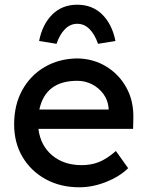

<svg xmlns="http://www.w3.org/2000/svg" viewBox="-20 -785 626 815"><path d="M317 10Q236 10 173.5 -24.5Q111 -59 75.5 -119Q40 -179 40 -257Q40 -340 74.5 -402.5Q109 -465 169.5 -500.5Q230 -536 308 -537Q376 -536 430.5 -503Q485 -470 516.5 -413Q548 -356 546 -282L545 -238H143Q152 -167 201.5 -125.5Q251 -84 327 -84Q366 -84 399.5 -97Q433 -110 472 -144L524 -71Q487 -35 430 -12.5Q373 10 317 10ZM308 -442Q173 -442 147 -320H441V-327Q438 -360 419 -386Q400 -412 371 -427Q342 -442 308 -442ZM220 -599 146 -611Q160 -682 202 -723.5Q244 -765 308 -765Q372 -765 414 -723.5Q456 -682 470 -611L396 -599Q383 -638 360.5 -661Q338 -684 308 -684Q278 -684 255.5 -661Q233 -638 220 -599Z"/></svg>

Font: Lexend Deca
Style: Regular
Weight: 400
Designer: Bonnie Shaver-Troup, Thomas Jockin
Foundry: Lexend
Version: Version 1.008; ttfautohint (v1.8.4.7-5d5b)